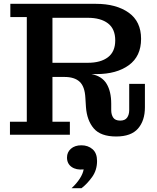

<svg xmlns="http://www.w3.org/2000/svg" viewBox="-20 -704 821 1003"><path d="M32 0V-68H120V-615H34V-684H481Q587 -684 652 -638Q717 -592 717 -501Q717 -410 653 -363.5Q589 -317 484 -317H458Q513 -306 537 -266Q561 -226 561 -162V-129Q561 -105 571.5 -89.5Q582 -74 608 -74Q633 -74 644 -89.5Q655 -105 655 -129V-266H737V-143Q737 -74 701 -32.5Q665 9 587 9Q506 9 470 -33Q434 -75 429 -145L426 -193Q423 -252 396 -277Q369 -302 317 -302H254V-68H345V0ZM439 -611H254V-376H439Q506 -376 544 -405Q582 -434 582 -493Q582 -553 544 -582Q506 -611 439 -611ZM354 279Q380 255 396.5 229.5Q413 204 417 181Q378 185 354 168Q330 151 330 119Q330 91 350.5 73Q371 55 405 55Q440 55 463.5 75.5Q487 96 487 137Q487 185 461 221Q435 257 406 279Z"/></svg>

Font: Montagu Slab 16pt Medium
Style: Regular
Weight: 500
Designer: Florian Karsten
Foundry: Florian Karsten
Version: Version 1.000; ttfautohint (v1.8.3)